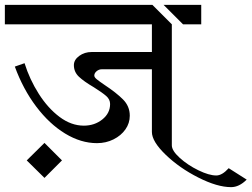

<svg xmlns="http://www.w3.org/2000/svg" viewBox="-34 -709 1035 790"><path d="M673 -609V-111Q673 -89 705.5 -59.5Q738 -30 782 -8.5Q826 13 856 13Q880 13 907 -17L981 30Q950 61 917 61Q860 61 782 21.5Q704 -18 647.5 -72.5Q591 -127 591 -166V-424H385Q373 -424 363.5 -416Q354 -408 354 -398Q354 -391 364.5 -382.5Q375 -374 397 -359Q444 -328 472 -300Q500 -272 500 -233Q500 -202 482 -176.5Q464 -151 433 -135.5Q402 -120 365 -120Q299 -120 234 -159.5Q169 -199 115 -270.5Q61 -342 27 -435L67 -449Q88 -382 125.5 -323Q163 -264 211 -228Q259 -192 311 -192Q355 -192 387 -217.5Q419 -243 419 -281Q419 -300 403 -314Q387 -328 352 -350Q311 -374 290.5 -393.5Q270 -413 270 -441Q270 -463 292 -479Q314 -495 343 -495H591V-609H-14V-689H593ZM794 -609H719L639 -689H794ZM149 -121 221 -49 149 23 76 -49Z"/></svg>

Font: Amita
Style: Regular
Weight: 400
Designer: Eduardo Rodriguez Tunni, Modular Infotech, Brian J. Bonislawsky
Foundry: Eduardo Rodriguez Tunni, Modular Infotech, Brian J. Bonislawsky
Version: Version 1.004